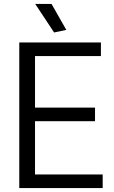

<svg xmlns="http://www.w3.org/2000/svg" viewBox="-20 -956 582 976"><path d="M255 -791 159 -936H242L317 -804ZM78 -740H493V-671H158V-409H463V-340H158V-69H502V0H78Z"/></svg>

Font: Encode Sans Condensed
Style: Regular
Weight: 400
Designer: Pablo Impallari, Andres Torresi
Foundry: Pablo Impallari, Andres Torresi
Version: Version 1.000; ttfautohint (v1.00) -l 8 -r 50 -G 200 -x 14 -